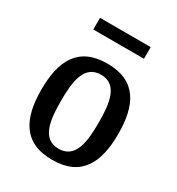

<svg xmlns="http://www.w3.org/2000/svg" viewBox="-166 -784 830 899"><g transform="rotate(30 249.0 -334.0)"><path d="M250 10C408 10 458 -96 458 -250C458 -404 408 -510 250 -510C92 -510 42 -404 42 -250C42 -96 92 10 250 10ZM250 -50C158 -50 148 -150 148 -250C148 -350 158 -450 250 -450C342 -450 352 -350 352 -250C352 -150 342 -50 250 -50ZM112 -615H386V-678H112Z"/></g></svg>

Font: Hermeneus One
Style: Regular
Weight: 400
Designer: Rodrigo Fuenzalida, Pablo Impallari
Foundry: Pablo Impallari, Rodrigo Fuenzalida
Version: Version 1.002